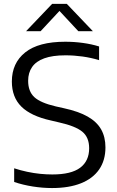

<svg xmlns="http://www.w3.org/2000/svg" viewBox="-20 -966 608 996"><path d="M250 9.5Q201.5 9.5 150.5 1.5Q99.5 -6.5 53.5 -22V-93Q87 -82 121.2 -74.8Q155.5 -67.5 188.5 -64.2Q221.5 -61 251.5 -61Q349.5 -61 396 -96Q442.5 -131 442.5 -197Q442.5 -253.5 407 -282.8Q371.5 -312 286.5 -331L244 -341Q140 -364 90.8 -413Q41.5 -462 41.5 -543Q41.5 -639 110.8 -694.2Q180 -749.5 318.5 -749.5Q365.5 -749.5 410.5 -743.2Q455.5 -737 494 -725V-654Q453 -666.5 408.5 -672.8Q364 -679 319.5 -679Q252.5 -679 209.8 -663.5Q167 -648 146.5 -618.2Q126 -588.5 126 -547Q126 -492 158 -462.2Q190 -432.5 269.5 -414L312 -404.5Q388 -388 435.2 -361Q482.5 -334 504.8 -294.5Q527 -255 527 -201.5Q527 -134.5 494.5 -87.2Q462 -40 400 -15.2Q338 9.5 250 9.5ZM115 -804 250.5 -946H326.5L462 -804H386.5L278.5 -920H298.5L190.5 -804Z"/></svg>

Font: Encode Sans SC SemiExpanded
Style: Regular
Weight: 400
Width: 6
Designer: Multiple Designers
Foundry: Impallari Type
Version: Version 3.002